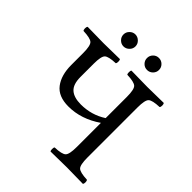

<svg xmlns="http://www.w3.org/2000/svg" viewBox="-219 -947 1089 1089"><g transform="rotate(45 325.0 -403.0)"><path d="M391.8 -726.1Q377.9 -740.2 377.9 -760Q377.9 -779.8 391.8 -793.9Q405.8 -808.1 425.8 -808.1Q445.8 -808.1 460 -793.9Q474.1 -779.8 474.1 -760Q474.1 -740.2 460 -726.1Q445.8 -711.9 425.8 -711.9Q405.8 -711.9 391.8 -726.1ZM203.4 -726.1Q189 -740.2 189 -760Q189 -779.8 203.4 -793.9Q217.8 -808.1 236.8 -808.1Q255.9 -808.1 270.5 -793.9Q285.2 -779.8 285.2 -760Q285.2 -740.2 270.5 -726.1Q255.9 -711.9 236.8 -711.9Q217.8 -711.9 203.4 -726.1ZM102.1 -522.9Q102.1 -583 86.4 -597.4Q70.8 -611.8 15.1 -613.8Q10.3 -617.7 10 -629.9Q9.8 -642.1 15.1 -647Q115.2 -645 144 -645Q176.3 -645 273.9 -647Q277.8 -642.1 277.8 -630.1Q277.8 -618.2 273.9 -613.8Q217.8 -611.8 202.4 -597.4Q187 -583 187 -522.9V-417Q187 -357.9 215.1 -333Q243.2 -308.1 298.8 -308.1Q383.8 -308.1 453.1 -353V-522.9Q453.1 -583 437.5 -597.4Q421.9 -611.8 366.2 -613.8Q362.3 -617.7 362.1 -629.9Q361.8 -642.1 366.2 -647Q466.3 -645 495.1 -645Q527.3 -645 625 -647Q629.9 -642.1 629.9 -630.1Q629.9 -618.2 625 -613.8Q568.8 -611.8 553.5 -597.4Q538.1 -583 538.1 -522.9V-122.1Q538.1 -62 553.5 -47.6Q568.8 -33.2 625 -30.8Q629.9 -25.9 629.9 -13.9Q629.9 -2 625 2Q524.9 0 496.1 0Q463.9 0 366.2 2Q362.3 -2 362.1 -13.9Q361.8 -25.9 366.2 -30.8Q422.4 -32.7 437.7 -47.4Q453.1 -62 453.1 -122.1V-314.9Q358.9 -250 256.8 -250Q175.8 -250 138.9 -298.6Q102.1 -347.2 102.1 -428.2Z"/></g></svg>

Font: Linux Libertine Capitals
Style: Small Caps
Weight: 400
Designer: Philipp H. Poll
Foundry: Philipp H. Poll
Version: Version 5.1.3